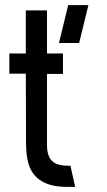

<svg xmlns="http://www.w3.org/2000/svg" viewBox="-20 -732 419 752"><path d="M210.9 -563.5 247.1 -711.9H326.2L290 -563.5ZM16.6 -443.4V-522.5H81.1V-691.4H164.1V-522.5H226.6V-442.4H164.1V-162.1Q164.1 -92.8 220.7 -85Q231.4 -83 242.2 -83H255.9L274.4 0H239.3Q119.1 -1 91.8 -89.8Q82 -123 82 -171.9L81.1 -443.4Z"/></svg>

Font: Post No Bills Jaffna SemiBold
Style: Regular
Weight: 600
Designer: Kosala Senevirathne, Siva Puranthara, Lasantha Premarathna, Tharique Azeez
Foundry: Mooniak
Version: Version 1.220 ; ttfautohint (v1.6)